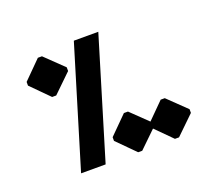

<svg xmlns="http://www.w3.org/2000/svg" viewBox="-82 -539 730 649"><g transform="rotate(-20 283.0 -215.0)"><path d="M104.3 -276H119L185 -340V-353.3L119 -417H104.3L40.7 -353.3V-340ZM313.7 -1H328.3L394.3 -65V-78.3L328.3 -142H313.7L250 -78.3V-65ZM446 -1H460.7L526.7 -65V-78.3L460.7 -142H446L382.3 -78.3V-65ZM108 0H196.3L326.3 -429.7H238.3Z"/></g></svg>

Font: Jomhuria
Style: Regular
Weight: 400
Designer: Arabic design by Kourosh Beigpour, Latin design by Eben Sorkin, engineering by Lasse Fister and Khaled Hosney
Version: Version 1.0010